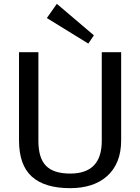

<svg xmlns="http://www.w3.org/2000/svg" viewBox="-20 -972 730 1000"><path d="M346 8Q212 8 145.5 -52.5Q79 -113 79 -241V-700H180V-238Q180 -149 219.5 -108.5Q259 -68 346 -68Q510 -68 510 -238V-700H611V-241Q611 -179 592 -132.5Q573 -86 537.5 -54.5Q502 -23 453.5 -7.5Q405 8 346 8ZM469 -788 440 -745 224 -878 276 -952Z"/></svg>

Font: Pathway Extreme 28pt Medium
Style: Regular
Weight: 500
Designer: Eduardo Rodriguez Tunni
Foundry: Eduardo Rodriguez Tunni
Version: Version 1.001;gftools[0.9.26]